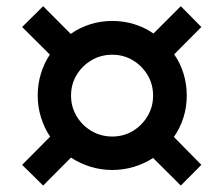

<svg xmlns="http://www.w3.org/2000/svg" viewBox="-20 -675 707 607"><path d="M204.4 -176.8 116.4 -88.4 50 -153.8 138.4 -242.8Q120 -270.6 109.6 -303.8Q99.2 -337 99.2 -373.2Q99.2 -408.6 109.2 -441.8Q119.2 -475 137.6 -502.4L50 -589.6L116.4 -655.4L203.6 -567.8Q231.4 -587.6 265 -598.2Q298.6 -608.8 334.8 -608.8Q371 -608.8 404.2 -598.6Q437.4 -588.4 465.2 -569L551.6 -655.4L616.6 -589.6L530.6 -503.2Q550 -475.8 560.2 -442.4Q570.4 -409 570.4 -373.2Q570.4 -336.2 559.8 -303Q549.2 -269.8 529.8 -242L616.6 -153.8L551.6 -88.4L464 -175.6Q435.8 -157.2 402.8 -147.4Q369.8 -137.6 334.8 -137.6Q299 -137.6 265.6 -148Q232.2 -158.4 204.4 -176.8ZM334.8 -243.4Q370.8 -243.4 399.9 -260.9Q429 -278.4 446.5 -307.8Q464 -337.2 464 -372.8Q464 -408.8 446.5 -437.9Q429 -467 399.9 -484.5Q370.8 -502 334.8 -502Q298.8 -502 269.2 -484.5Q239.6 -467 222.1 -437.9Q204.6 -408.8 204.6 -372.8Q204.6 -337.2 222.1 -307.8Q239.6 -278.4 269.2 -260.9Q298.8 -243.4 334.8 -243.4Z"/></svg>

Font: Be Vietnam Pro Variable Thin
Style: Italic
Weight: 100
Italic angle: -12°
Designer: Lam Bao, Tony Le, Vietanh Nguyen
Foundry: Yellow Type Foundry
Version: Version 1.002